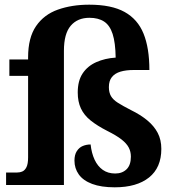

<svg xmlns="http://www.w3.org/2000/svg" viewBox="-20 -790 748 820"><path d="M470 10Q412 10 373.5 -4.5Q335 -19 316.5 -45Q298 -71 298 -104Q298 -129 308 -144.5Q318 -160 333.5 -166.5Q349 -173 367 -173Q371 -136 384 -108Q397 -80 419 -64.5Q441 -49 472 -49Q502 -49 520.5 -67Q539 -85 539 -121Q539 -142 530 -159.5Q521 -177 499.5 -194Q478 -211 438 -231Q395 -253 367 -275.5Q339 -298 325.5 -327Q312 -356 312 -395Q312 -445 333 -476.5Q354 -508 391 -524.5Q428 -541 474 -544Q473 -608 461 -645Q449 -682 424.5 -698Q400 -714 362 -714Q311 -714 282 -680Q253 -646 253 -573V0H6V-53H50Q64 -53 75 -57.5Q86 -62 93 -76Q100 -90 100 -118V-466H20V-536H100V-545Q100 -629 134 -678.5Q168 -728 227.5 -749Q287 -770 361 -770Q456 -770 512 -739Q568 -708 593 -646.5Q618 -585 618 -491H550Q518 -491 494.5 -484Q471 -477 458 -461Q445 -445 445 -418Q445 -395 454 -379.5Q463 -364 483.5 -351Q504 -338 539 -320Q580 -300 609 -276Q638 -252 653.5 -222.5Q669 -193 669 -154Q669 -74 616.5 -32Q564 10 470 10Z"/></svg>

Font: Noto Rashi Hebrew
Style: Bold
Weight: 700
Version: Version 1.006